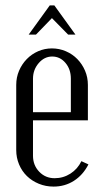

<svg xmlns="http://www.w3.org/2000/svg" viewBox="-20 -682 379 710"><path d="M40 -368Q40 -396 50.5 -420.5Q61 -445 79 -463.5Q97 -482 121 -492.5Q145 -503 172 -503Q199 -503 223.5 -492.5Q248 -482 266 -463.5Q284 -445 294.5 -420.5Q305 -396 305 -368V-237H102V-106Q102 -71 125 -47Q148 -23 182 -23Q214 -23 240.5 -40Q267 -57 281 -86L307 -74Q287 -35 253.5 -13.5Q220 8 178 8Q149 8 123.5 -2.5Q98 -13 79.5 -31Q61 -49 50.5 -74Q40 -99 40 -127ZM242 -267V-391Q242 -426 222 -449.5Q202 -473 173 -473Q144 -473 123 -448.5Q102 -424 102 -391V-267ZM164 -662H181L259 -554H232L172 -615L113 -554H86Z"/></svg>

Font: Moniqa Paragraph
Style: Regular
Weight: 400
Designer: Rajesh Rajput
Foundry: Rajesh Rajput
Version: Version 1.000